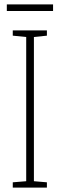

<svg xmlns="http://www.w3.org/2000/svg" viewBox="-20 -852 271 872"><path d="M221 -832H11V-802H221ZM193 0V-24L134 -29V-684L193 -690V-714H38V-690L99 -684V-29L38 -24V0Z"/></svg>

Font: Noto Sans Bengali ExtraCondensed ExtraLight
Style: Regular
Weight: 200
Width: 2
Designer: Joana Ranito - Universal Thirst; Jelle Bosma - Monotype Design Team
Foundry: Universal Thirst ehf.
Version: Version 3.000